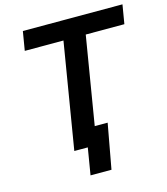

<svg xmlns="http://www.w3.org/2000/svg" viewBox="-127 -826 942 1081"><g transform="rotate(-15 344.0 -286.0)"><path d="M89.4 -616.7 107.9 -727.5H688.5L669.9 -616.7H444.8L342.8 0H212.9L314.9 -616.7ZM265.6 156.2 291.5 0H251L268.6 -105.5H435.5L387.7 156.2Z"/></g></svg>

Font: Inter 24pt SemiBold
Style: Italic
Weight: 600
Italic angle: -9.3988°
Designer: Rasmus Andersson
Foundry: rsms
Version: Version 4.001;git-66647c0bb